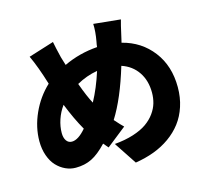

<svg xmlns="http://www.w3.org/2000/svg" viewBox="-115 -902 1186 1093"><g transform="rotate(-15 478.0 -355.5)"><path d="M234 -152Q271.7 -152 317.8 -206Q278.1 -275.2 241.8 -366.8Q216.6 -332.4 203.3 -292.4Q190 -252.5 190 -214.1Q190 -186.1 201.7 -169Q213.4 -152 234 -152ZM475.9 -503.9Q411.6 -492.9 353 -459.9Q382.5 -378.6 405.9 -335.9Q446.4 -410.5 475.9 -503.9ZM657 -644.2 652 -622.9Q763.1 -594.8 829.5 -508Q896 -421.2 896 -296.2Q896 -235.4 878.9 -183.1Q861.9 -130.7 831.5 -90.9Q801.1 -51.1 758.2 -20.6Q715.2 9.9 664.1 28.9Q612.9 47.9 554 57.2L465.9 -76Q528.1 -81.3 577.1 -96.9Q626.1 -112.6 657.3 -134.6Q688.6 -156.6 709 -185Q729.4 -213.4 737.7 -242.7Q746.1 -272 746.1 -304Q746.1 -375 712 -425.4Q677.9 -475.9 616.8 -496.1Q562.9 -316.8 495 -209.2Q527 -172.9 543 -158L426.8 -66.1L402 -95.2Q353.7 -44 311.8 -23.4Q269.9 -2.8 217 -2.8Q185.7 -2.8 157 -16.2Q128.2 -29.5 105.3 -53.8Q82.4 -78.1 68.7 -116.7Q55 -155.2 55 -202.1Q55 -283.7 91.4 -364.7Q127.8 -445.7 191.1 -505Q158.7 -611.5 126.1 -681.1L275.9 -728Q281.2 -697.8 296.9 -633.2Q307.5 -599.1 312.1 -583.1Q404.5 -627.1 511 -634.9Q512.4 -650.9 516 -666.9Q526.3 -723 524.1 -768.1L682.9 -752.1Q677.2 -735.4 657 -644.2Z"/></g></svg>

Font: Karasuma Gothic
Style: Black
Weight: 900
Designer: Rasmus Andersson / Ryoko Nishizuka
Foundry: Genbu
Version: Version 1.00